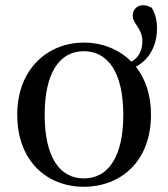

<svg xmlns="http://www.w3.org/2000/svg" viewBox="-20 -700 644 735"><path d="M301 -17C207 -17 151 -101 151 -260C151 -420 207 -504 301 -504C395 -504 452 -420 452 -260C452 -101 395 -17 301 -17ZM301 15C441 15 558 -81 558 -261C558 -338 536 -399 500 -445C552 -471 581 -527 581 -591C581 -624 574 -648 561 -670C549 -677 539 -680 527 -680C504 -680 488 -662 488 -641C488 -607 525 -593 525 -542C525 -508 512 -480 483 -464C435 -512 370 -537 301 -537C167 -537 46 -440 46 -261C46 -82 161 15 301 15Z"/></svg>

Font: Source Han Serif CN Medium
Style: Regular
Weight: 500
Designer: Ryoko NISHIZUKA 西塚涼子 (kana & ideographs); Frank Grießhammer (Latin, Greek & Cyrillic); Wenlong ZHANG 张文龙 (bopomofo); San
Foundry: Adobe
Version: Version 2.002;hotconv 1.1.0;makeotfexe 2.6.0